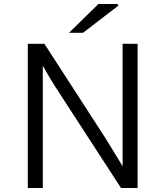

<svg xmlns="http://www.w3.org/2000/svg" viewBox="-20 -940 812 960"><path d="M119 -721H202L508 -248L593 -109V-324V-721H668V0H585L278 -473Q232 -543 194 -612V-404V0H119ZM472 -920H568L572 -912L395 -776H325Z"/></svg>

Font: Nebula Sans Book
Style: Regular
Weight: 400
Designer: Paul D. Hunt for Adobe (as Source Sans)
Foundry: Nebula Entertainment & Broadcasting LLC
Version: Version 1.010